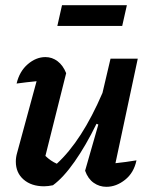

<svg xmlns="http://www.w3.org/2000/svg" viewBox="-20 -713 586 740"><path d="M308 -55 359 -233 352 -236Q311 -152 267.5 -90Q224 -28 184 1Q165 5 150 5Q101 5 71 -21Q41 -47 41 -90Q41 -107 46 -124L121 -400Q80 -396 44 -391Q55 -438 87 -465.5Q119 -493 155 -493Q181 -493 202 -477Q223 -461 235 -431L155 -112Q176 -92 199 -82Q247 -126 291 -194Q335 -262 375 -355L406 -487H511L425 -84Q464 -88 506 -95Q496 -47 462 -20Q428 7 390 7Q363 7 341 -8.5Q319 -24 308 -55ZM201 -613 219 -693H469L451 -613Z"/></svg>

Font: Piazzolla SemiBold
Style: Italic
Weight: 600
Italic angle: -11.3°
Designer: Juan Pablo del Peral
Foundry: Huerta Tipografica
Version: Version 1.330